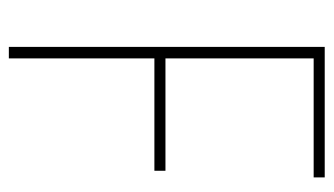

<svg xmlns="http://www.w3.org/2000/svg" viewBox="-180 -574 754 434"><g transform="rotate(90 197.0 -357.0)"><path d="M112 0H86V-714H381V-689H112V-354H366V-329H112Z"/></g></svg>

Font: Noto Sans Tamil Condensed Thin
Style: Regular
Weight: 100
Width: 3
Designer: Jelle Bosma - Monotype Design Team
Foundry: Monotype Imaging Inc.
Version: Version 2.004; ttfautohint (v1.8.4.7-5d5b)